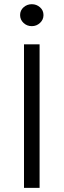

<svg xmlns="http://www.w3.org/2000/svg" viewBox="-20 -916 310 936"><path d="M97 0V-700H173V0ZM135 -788.5Q111.5 -788.5 94.8 -804.2Q78 -820 78 -842.5Q78 -865.5 95 -880.5Q112 -895.5 135 -895.5Q158 -895.5 175 -880.5Q192 -865.5 192 -842.5Q192 -820 175 -804.2Q158 -788.5 135 -788.5Z"/></svg>

Font: Geologica Cursive ExtraLight
Style: Regular
Weight: 250
Designer: Sindre Bremnes, Frode Helland
Foundry: Monokrom Skriftforlag AS
Version: Version 1.010;gftools[0.9.28]